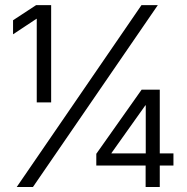

<svg xmlns="http://www.w3.org/2000/svg" viewBox="-20 -748 748 768"><path d="M184.6 -727.5V-338.4H127V-672.9H126L32.2 -610.8V-667L124.5 -727.5ZM46.9 0 545.9 -727.5H611.3L111.8 0ZM365.2 -85.9V-132.8L546.4 -389.2H584V-326.7H561.5L425.8 -135.7V-134.3H673.8V-85.9ZM562.5 0V-100.1L563 -121.1V-389.2H619.1V0Z"/></svg>

Font: Inter 28pt Light
Style: Regular
Weight: 300
Designer: Rasmus Andersson
Foundry: rsms
Version: Version 4.001;git-66647c0bb